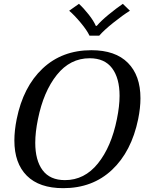

<svg xmlns="http://www.w3.org/2000/svg" viewBox="-20 -972 753 1002"><path d="M341 -916 392 -952Q417 -929 443 -896Q469 -863 480 -837H485Q507 -863 546.5 -895.5Q586 -928 621 -952L658 -916Q621 -893 571.5 -853.5Q522 -814 498 -786H447Q434 -814 401 -853.5Q368 -893 341 -916ZM55 -239Q55 -290 67 -350Q101 -519 202.5 -614.5Q304 -710 457 -710Q582 -710 647.5 -644Q713 -578 713 -459Q713 -409 701 -350Q666 -181 564.5 -85.5Q463 10 310 10Q185 10 120 -55Q55 -120 55 -239ZM590 -350Q604 -418 604 -472Q604 -564 565 -616Q526 -668 448 -668Q346 -668 276.5 -581Q207 -494 178 -350Q164 -282 164 -227Q164 -135 202.5 -83.5Q241 -32 319 -32Q421 -32 491 -119Q561 -206 590 -350Z"/></svg>

Font: Trirong Medium
Style: Italic
Weight: 500
Italic angle: -12°
Designer: Katatrad Team
Foundry: CadsonDemak
Version: Version 1.001